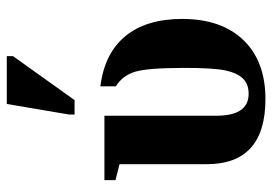

<svg xmlns="http://www.w3.org/2000/svg" viewBox="-137 -646 793 559"><g transform="rotate(-90 259.5 -366.5)"><path d="M250.5 9.8Q61 9.8 61 -161.1V-415L14.6 -426.8V-459H202.1V-132.8Q202.1 -39.1 266.1 -39.1Q294.4 -39.1 310.8 -56.2Q327.1 -73.2 334.2 -108.2Q341.3 -143.1 341.3 -224.6Q341.3 -332 330.3 -369.1Q319.3 -406.2 287.6 -425.8V-470.7Q383.3 -459 433.6 -398.2Q483.9 -337.4 483.9 -232.4Q483.9 -118.7 422.4 -54.4Q360.8 9.8 250.5 9.8ZM205.6 -545.9V-562L236.3 -743.2H375.5V-725.1L247.6 -545.9Z"/></g></svg>

Font: Tinos
Style: Bold
Weight: 700
Designer: Steve Matteson
Foundry: Monotype Imaging Inc.
Version: Version 1.23